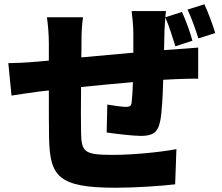

<svg xmlns="http://www.w3.org/2000/svg" viewBox="-20 -824 1040 900"><path d="M749 -589 751 -679C752 -697 753 -722 755 -742C774 -700 788 -650 802 -607L882 -633C872 -671 852 -727 833 -768L755 -743C756 -756 757 -766 758 -772H597C600 -752 605 -699 605 -672V-577C524 -570 438 -562 361 -555C362 -585 362 -611 362 -628C362 -676 364 -705 369 -743H200C205 -706 209 -666 209 -619V-540L154 -535C96 -530 45 -528 19 -528L34 -376C60 -380 132 -391 164 -395L209 -400C209 -311 209 -220 210 -178C214 1 250 56 522 56C613 56 734 48 801 40L807 -125C728 -110 601 -98 510 -98C374 -98 362 -111 360 -203C359 -247 359 -332 360 -416C437 -424 523 -432 603 -439C602 -401 600 -367 597 -343C595 -326 587 -323 570 -323C552 -323 512 -329 483 -334L480 -203C519 -197 605 -187 639 -187C693 -187 720 -200 731 -257C739 -297 743 -373 745 -450C767 -451 786 -452 803 -453C830 -454 890 -456 909 -455V-601C876 -598 831 -595 804 -593ZM859 -779C879 -738 896 -687 910 -644L989 -669C978 -706 957 -763 938 -804Z"/></svg>

Font: Noto Sans CJK Black
Style: Bold
Weight: 900
Designer: Ryoko NISHIZUKA (kana & ideographs); Paul D. Hunt (Latin, Greek & Cyrillic); Wenlong ZHANG (bopomofo); Sandoll Communica
Foundry: Adobe Systems Incorporated
Version: Version 1.000;PS 1;hotconv 1.0.78;makeotf.lib2.5.61930